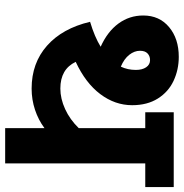

<svg xmlns="http://www.w3.org/2000/svg" viewBox="-4 -726 729 762"><g transform="rotate(90 361.0 -344.5)"><path d="M722 -556H628V0H488V-156Q456 -132 415.5 -118.5Q375 -105 331 -105Q230 -105 161 -166Q92 -227 66 -337Q126 -355 165 -379Q105 -406 73 -449.5Q41 -493 41 -548Q41 -612 87 -650.5Q133 -689 205 -689Q256 -689 300 -668.5Q344 -648 370.5 -606Q397 -564 397 -504Q397 -436 353 -377.5Q309 -319 225 -280Q254 -219 331 -219Q371 -219 412.5 -238Q454 -257 488 -292V-556H425V-669H722ZM181 -535Q181 -513 197 -492.5Q213 -472 244 -459Q257 -486 257 -519Q257 -544 246.5 -559.5Q236 -575 218 -575Q202 -575 191.5 -565Q181 -555 181 -535Z"/></g></svg>

Font: Martel Sans ExtraBold
Style: Regular
Weight: 800
Designer: Dan Reynolds and Mathieu Réguer
Foundry: Dan Reynolds and Mathieu Réguer
Version: Version 1.002; ttfautohint (v1.1) -l 5 -r 5 -G 72 -x 0 -D la